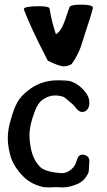

<svg xmlns="http://www.w3.org/2000/svg" viewBox="-20 -814 462 830"><path d="M194.3 -776.4Q204.1 -716.8 221.7 -666Q245.1 -678.7 262.2 -730Q279.3 -781.2 281.2 -784.2Q287.1 -793.9 329.1 -793.9Q381.8 -793.9 381.8 -780.3V-779.3Q372.1 -741.2 353.5 -687.5Q347.7 -670.9 340.8 -647.9Q334 -625 329.6 -612.3Q325.2 -599.6 315.4 -579.6Q305.7 -559.6 290 -537.1Q273.4 -527.3 255.9 -527.3Q235.4 -527.3 186.5 -551.8Q112.3 -695.3 83 -773.4V-774.4Q83 -787.1 149.4 -787.1Q193.4 -787.1 194.3 -776.4ZM336.9 -330.1Q336.9 -330.1 334 -330.1Q322.3 -330.1 309.1 -346.2Q295.9 -362.3 292 -365.2Q285.2 -370.1 276.9 -377.9Q268.6 -385.7 261.2 -391.1Q253.9 -396.5 244.1 -398.4Q230.5 -401.4 218.8 -401.4Q191.4 -401.4 167 -384.8Q143.6 -370.1 129.9 -331.1Q107.4 -272.5 107.4 -229.5Q107.4 -208 111.3 -185.5Q120.1 -124 155.3 -90.8Q171.9 -75.2 216.8 -68.4Q219.7 -68.4 230.5 -66.9Q241.2 -65.4 246.1 -65.4Q263.7 -65.4 277.3 -74.2Q288.1 -80.1 295.9 -89.4Q303.7 -98.6 306.6 -106Q309.6 -113.3 315.4 -129.9Q320.3 -145.5 336.9 -145.5Q348.6 -145.5 357.4 -138.2Q366.2 -130.9 366.2 -120.1V-118.2Q366.2 -110.4 365.2 -98.6Q364.3 -73.2 362.3 -67.4Q360.4 -61.5 350.6 -47.9Q349.6 -45.9 348.6 -44.9Q340.8 -34.2 329.6 -26.9Q318.4 -19.5 312.5 -17.6Q306.6 -15.6 287.1 -8.8Q269.5 -3.9 252 -3.9Q247.1 -3.9 236.8 -4.4Q226.6 -4.9 220.7 -4.9Q208 -3.9 188.5 -3.9Q168.9 -3.9 157.2 -7.8Q116.2 -18.6 85.9 -45.9Q35.2 -95.7 23.4 -146.5Q13.7 -184.6 13.7 -217.8Q13.7 -253.9 26.4 -295.9Q39.1 -342.8 54.7 -371.1Q70.3 -399.4 102.5 -423.8Q157.2 -466.8 228.5 -466.8H242.2Q267.6 -465.8 277.8 -464.4Q288.1 -462.9 304.2 -454.6Q320.3 -446.3 336.9 -429.7Q366.2 -400.4 366.2 -371.1Q366.2 -362.3 365.2 -357.4Q358.4 -331.1 336.9 -330.1Z"/></svg>

Font: LPEducational
Style: Medium
Weight: 500
Designer: Based on Essays1743, by John Stracke, which says:

Based on the typeface in a 1743 English translation of the essays of 
Version: Version 001.204